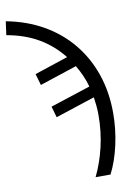

<svg xmlns="http://www.w3.org/2000/svg" viewBox="-192 -833 819 1141"><g transform="rotate(-10 217.5 -262.5)"><path d="M290 240Q328 162 349.5 70.5Q371 -21 371 -121Q371 -149 368.5 -176Q366 -203 362 -229L124 -151L105 -218L347 -297Q337 -333 322 -366.5Q307 -400 289 -430L65 -356L45 -425L247 -492Q187 -568 105 -616Q23 -664 -86 -683L-75 -765Q48 -742 147 -685.5Q246 -629 315.5 -544.5Q385 -460 422 -352Q459 -244 459 -118Q459 -21 438 73.5Q417 168 380 240Z"/></g></svg>

Font: Go Noto Kurrent-Regular
Style: Regular
Weight: 400
Designer: Monotype Design Team
Foundry: Monotype Imaging Inc.
Version: Version 2.012; ttfautohint (v1.8.4.7-5d5b)